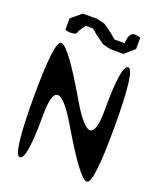

<svg xmlns="http://www.w3.org/2000/svg" viewBox="-152 -930 854 1025"><g transform="rotate(20 275.0 -418.0)"><path d="M465 -650Q505 -650 505 -325Q505 0 465 0Q425 0 275 -255Q125 -509 125 -255Q125 0 85 0Q45 0 45 -325Q45 -650 85 -650Q125 -650 275 -393Q425 -135 425 -393Q425 -650 465 -650ZM436 -826Q469 -826 471 -818V-756L416 -708H342L297 -719Q283 -729 271 -738Q259 -747 248 -754L217 -780H175L148 -739Q148 -718 115 -718Q83 -718 81 -726V-788L139 -836H219L265 -825Q294 -806 316 -789L345 -764H403Q403 -790 411.5 -808Q420 -826 436 -826Z"/></g></svg>

Font: Syne Mono
Style: Regular
Weight: 400
Monospace: yes
Designer: Lucas Descroix
Foundry: Bonjour Monde
Version: Version 2.000; ttfautohint (v1.8.3)